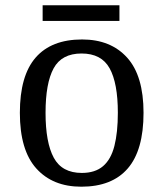

<svg xmlns="http://www.w3.org/2000/svg" viewBox="-20 -695 617 725"><path d="M287 10Q179 10 117 -59Q55 -128 55 -269Q55 -409 114.5 -477.5Q174 -546 290 -546Q398 -546 460 -477.5Q522 -409 522 -269Q522 -128 462.5 -59Q403 10 287 10ZM289 -42Q339 -42 369 -67.5Q399 -93 412 -144Q425 -195 425 -269Q425 -381 394 -437Q363 -493 288 -493Q213 -493 182.5 -437Q152 -381 152 -269Q152 -157 183 -99.5Q214 -42 289 -42ZM141 -616V-675H431V-616Z"/></svg>

Font: Noto Serif Hebrew
Style: Regular
Weight: 400
Designer: Monotype Design Team
Foundry: Monotype Imaging Inc.
Version: Version 2.003